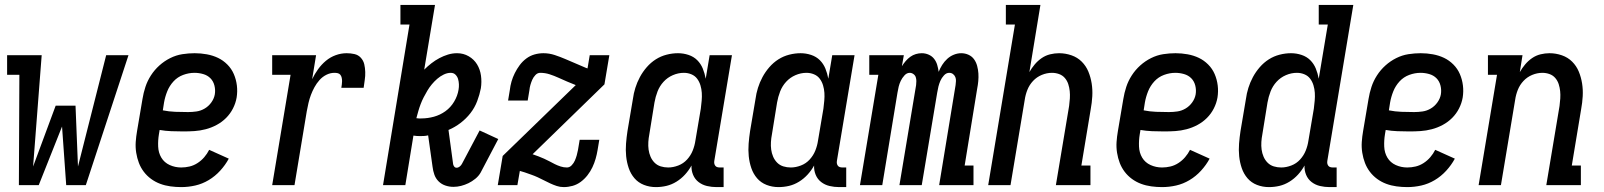

<svg xmlns="http://www.w3.org/2000/svg" viewBox="-20 -755 6540 783"><path d="M57 0 59 -450H9V-530H150L115 -76L207 -324H288L298 -76L413 -530H504L330 0H250L233 -239L138 0Z M719 8Q697 8 675 5Q653 2 633 -5.5Q613 -13 596 -25.5Q579 -38 566.5 -54.5Q554 -71 546.5 -90.5Q539 -110 535.5 -132Q532 -154 533.5 -176Q535 -198 539 -221L561 -351Q565 -376 573 -400.5Q581 -425 595.5 -447.5Q610 -470 630 -488Q650 -506 674 -518Q698 -530 723.5 -534Q749 -538 774 -538Q799 -538 823.5 -533.5Q848 -529 869 -519Q890 -509 907 -492Q924 -475 933.5 -453Q943 -431 946 -406.5Q949 -382 945 -357Q941 -334 930 -312.5Q919 -291 902 -274Q885 -257 863.5 -245.5Q842 -234 819 -228Q796 -222 773.5 -220.5Q751 -219 728 -219Q703 -219 678.5 -220Q654 -221 631 -225L628 -207Q624 -183 625 -157.5Q626 -132 638 -112Q650 -92 672 -82Q694 -72 719 -72Q736 -72 753 -76Q770 -80 785.5 -90Q801 -100 813 -114Q825 -128 833 -144L913 -108Q899 -82 878 -59Q857 -36 831 -20.5Q805 -5 776.5 1.5Q748 8 719 8ZM747 -298Q764 -298 781.5 -300.5Q799 -303 815 -312.5Q831 -322 842 -337.5Q853 -353 856 -370Q859 -388 854.5 -406Q850 -424 838 -436Q826 -448 808.5 -453Q791 -458 773 -458Q750 -458 727 -449.5Q704 -441 687.5 -423Q671 -405 662 -382.5Q653 -360 649 -337L644 -305Q669 -300 695 -299Q721 -298 747 -298Z M1090 0 1165 -450H1090V-530H1269L1253 -432Q1263 -453 1277 -472.5Q1291 -492 1309 -507Q1327 -522 1349 -530Q1371 -538 1394 -538Q1410 -538 1425.5 -534.5Q1441 -531 1451.5 -519.5Q1462 -508 1465.5 -493Q1469 -478 1469.5 -461.5Q1470 -445 1467.5 -429Q1465 -413 1463 -397H1372Q1373 -404 1374 -410.5Q1375 -417 1375 -424Q1375 -431 1373.5 -438Q1372 -445 1368 -450Q1364 -455 1357.5 -456.5Q1351 -458 1344 -458Q1327 -458 1311 -450Q1295 -442 1283 -428.5Q1271 -415 1262.5 -399.5Q1254 -384 1248 -368Q1242 -352 1238 -335Q1234 -318 1231 -301L1181 0Z M1829 7Q1812 7 1796 1.5Q1780 -4 1768.5 -15.5Q1757 -27 1751.5 -42.5Q1746 -58 1744 -75L1726 -203Q1718 -201 1709.5 -200.5Q1701 -200 1693 -200Q1686 -200 1679.5 -200.5Q1673 -201 1666 -202L1633 0H1542L1650 -655H1613V-735H1754L1710 -471Q1724 -485 1739.5 -497Q1755 -509 1772 -518Q1789 -527 1807 -532.5Q1825 -538 1844 -538Q1870 -538 1891.5 -525.5Q1913 -513 1925.5 -492.5Q1938 -472 1941.5 -446.5Q1945 -421 1941 -395Q1936 -369 1926 -342.5Q1916 -316 1898.5 -293.5Q1881 -271 1858 -253.5Q1835 -236 1809 -225L1828 -85Q1829 -80 1832.5 -75.5Q1836 -71 1842 -71Q1849 -71 1855 -76Q1861 -81 1864 -87L1936 -223L2012 -188L1940 -51Q1932 -37 1918.5 -26Q1905 -15 1890.5 -8Q1876 -1 1860.5 3Q1845 7 1829 7ZM1698 -272Q1724 -272 1749.5 -279Q1775 -286 1796.5 -301.5Q1818 -317 1832 -340.5Q1846 -364 1850 -389Q1852 -400 1851.5 -411.5Q1851 -423 1848 -433Q1845 -443 1837.5 -450.5Q1830 -458 1818 -458Q1804 -458 1789.5 -451Q1775 -444 1763 -433.5Q1751 -423 1741 -411Q1731 -399 1723 -385.5Q1715 -372 1708 -358.5Q1701 -345 1695.5 -330.5Q1690 -316 1686 -302Q1682 -288 1678 -273Q1683 -272 1688 -272Q1693 -272 1698 -272Z M2279 8Q2264 8 2250.5 3.5Q2237 -1 2224 -7Q2211 -13 2198.5 -19.5Q2186 -26 2173 -32Q2160 -38 2147 -42.5Q2134 -47 2120 -52L2100 -58L2090 0H2010L2030 -119L2328 -408Q2310 -415 2292.5 -422.5Q2275 -430 2257.5 -438Q2240 -446 2221.5 -452Q2203 -458 2183 -458Q2172 -458 2163.5 -449Q2155 -440 2150.5 -429.5Q2146 -419 2143 -408.5Q2140 -398 2139 -387L2132 -345H2052L2059 -387Q2061 -405 2066 -422.5Q2071 -440 2079.5 -457Q2088 -474 2099.5 -489.5Q2111 -505 2126.5 -516.5Q2142 -528 2160 -533Q2178 -538 2196 -538Q2220 -538 2242.5 -530.5Q2265 -523 2286 -514Q2307 -505 2328 -496Q2349 -487 2370 -478L2376 -476L2385 -530H2465L2445 -411L2152 -126Q2164 -122 2175.5 -117.5Q2187 -113 2198.5 -108Q2210 -103 2221 -97Q2232 -91 2243 -85.5Q2254 -80 2266.5 -76Q2279 -72 2292 -72Q2303 -72 2311.5 -81Q2320 -90 2324.5 -100.5Q2329 -111 2332 -121.5Q2335 -132 2337 -143L2344 -185H2424L2417 -143Q2414 -125 2409 -107.5Q2404 -90 2396 -73Q2388 -56 2376 -40.5Q2364 -25 2348.5 -13.5Q2333 -2 2315 3Q2297 8 2279 8Z M2655 8Q2629 8 2606 -1Q2583 -10 2567.5 -28Q2552 -46 2544 -69.5Q2536 -93 2533.5 -118Q2531 -143 2533 -169Q2535 -195 2539 -221L2561 -351Q2564 -374 2571 -396.5Q2578 -419 2589.5 -440.5Q2601 -462 2617.5 -481Q2634 -500 2654.5 -513Q2675 -526 2698.5 -532Q2722 -538 2745 -538Q2767 -538 2788 -531Q2809 -524 2823.5 -509.5Q2838 -495 2846 -475.5Q2854 -456 2858 -434L2874 -530H2965L2893 -99Q2892 -93 2893 -88Q2894 -83 2897 -79Q2900 -75 2905 -73.5Q2910 -72 2916 -72H2931V8H2902Q2882 8 2863 3.5Q2844 -1 2829 -12.5Q2814 -24 2806.5 -42Q2799 -60 2800 -80Q2789 -60 2773.5 -43Q2758 -26 2738.5 -14Q2719 -2 2698 3Q2677 8 2655 8ZM2705 -72Q2725 -72 2746 -80Q2767 -88 2782 -104.5Q2797 -121 2805 -141Q2813 -161 2816 -182L2838 -312Q2840 -328 2841.5 -344.5Q2843 -361 2842 -376.5Q2841 -392 2836.5 -407Q2832 -422 2823 -434Q2814 -446 2799.5 -452Q2785 -458 2769 -458Q2746 -458 2724 -448.5Q2702 -439 2686 -421.5Q2670 -404 2661.5 -382Q2653 -360 2649 -337L2628 -207Q2625 -192 2624 -176Q2623 -160 2625 -145Q2627 -130 2633 -116Q2639 -102 2649.5 -91.5Q2660 -81 2674.5 -76.5Q2689 -72 2705 -72Z M3155 8Q3129 8 3106 -1Q3083 -10 3067.5 -28Q3052 -46 3044 -69.5Q3036 -93 3033.5 -118Q3031 -143 3033 -169Q3035 -195 3039 -221L3061 -351Q3064 -374 3071 -396.5Q3078 -419 3089.5 -440.5Q3101 -462 3117.5 -481Q3134 -500 3154.5 -513Q3175 -526 3198.5 -532Q3222 -538 3245 -538Q3267 -538 3288 -531Q3309 -524 3323.5 -509.5Q3338 -495 3346 -475.5Q3354 -456 3358 -434L3374 -530H3465L3393 -99Q3392 -93 3393 -88Q3394 -83 3397 -79Q3400 -75 3405 -73.5Q3410 -72 3416 -72H3431V8H3402Q3382 8 3363 3.5Q3344 -1 3329 -12.5Q3314 -24 3306.5 -42Q3299 -60 3300 -80Q3289 -60 3273.5 -43Q3258 -26 3238.5 -14Q3219 -2 3198 3Q3177 8 3155 8ZM3205 -72Q3225 -72 3246 -80Q3267 -88 3282 -104.5Q3297 -121 3305 -141Q3313 -161 3316 -182L3338 -312Q3340 -328 3341.5 -344.5Q3343 -361 3342 -376.5Q3341 -392 3336.5 -407Q3332 -422 3323 -434Q3314 -446 3299.5 -452Q3285 -458 3269 -458Q3246 -458 3224 -448.5Q3202 -439 3186 -421.5Q3170 -404 3161.5 -382Q3153 -360 3149 -337L3128 -207Q3125 -192 3124 -176Q3123 -160 3125 -145Q3127 -130 3133 -116Q3139 -102 3149.5 -91.5Q3160 -81 3174.5 -76.5Q3189 -72 3205 -72Z M3487 0 3562 -450H3525V-530H3666L3658 -485Q3665 -496 3673.5 -506Q3682 -516 3692.5 -523.5Q3703 -531 3715 -534.5Q3727 -538 3739 -538Q3739 -538 3739 -538Q3739 -538 3739 -538Q3754 -538 3767.5 -532Q3781 -526 3789.5 -515Q3798 -504 3802 -490.5Q3806 -477 3808 -462Q3814 -477 3822.5 -490.5Q3831 -504 3843 -515Q3855 -526 3870 -532Q3885 -538 3900 -538Q3900 -538 3900 -538Q3900 -538 3900 -538Q3916 -538 3930 -531.5Q3944 -525 3952.5 -513Q3961 -501 3965 -486Q3969 -471 3970 -455.5Q3971 -440 3969.5 -424Q3968 -408 3965 -393L3914 -80H3950V0H3810L3877 -408Q3878 -416 3878.5 -424.5Q3879 -433 3876 -440.5Q3873 -448 3866.5 -453Q3860 -458 3851 -458Q3839 -458 3829.5 -447.5Q3820 -437 3815 -425.5Q3810 -414 3807 -402Q3804 -390 3802 -377L3739 0H3648L3716 -408Q3717 -416 3717 -424.5Q3717 -433 3714.5 -440.5Q3712 -448 3705 -453Q3698 -458 3690 -458Q3678 -458 3668.5 -447.5Q3659 -437 3653.5 -425.5Q3648 -414 3645 -402Q3642 -390 3640 -377L3578 0Z M4010 0 4119 -655H4082V-735H4223L4178 -461Q4187 -477 4199.5 -492Q4212 -507 4228 -518Q4244 -529 4262.5 -533.5Q4281 -538 4299 -538Q4325 -538 4349.5 -529.5Q4374 -521 4391.5 -503.5Q4409 -486 4418.5 -463Q4428 -440 4432 -414.5Q4436 -389 4434.5 -362.5Q4433 -336 4428 -309L4390 -80H4427V0H4286L4340 -323Q4342 -338 4343 -353.5Q4344 -369 4342.5 -383.5Q4341 -398 4336.5 -412Q4332 -426 4322.5 -437Q4313 -448 4299 -453Q4285 -458 4270 -458Q4249 -458 4228.5 -449.5Q4208 -441 4193 -425Q4178 -409 4170 -389Q4162 -369 4159 -348L4101 0Z M4719 8Q4697 8 4675 5Q4653 2 4633 -5.5Q4613 -13 4596 -25.5Q4579 -38 4566.5 -54.5Q4554 -71 4546.5 -90.5Q4539 -110 4535.5 -132Q4532 -154 4533.5 -176Q4535 -198 4539 -221L4561 -351Q4565 -376 4573 -400.5Q4581 -425 4595.5 -447.5Q4610 -470 4630 -488Q4650 -506 4674 -518Q4698 -530 4723.5 -534Q4749 -538 4774 -538Q4799 -538 4823.5 -533.5Q4848 -529 4869 -519Q4890 -509 4907 -492Q4924 -475 4933.5 -453Q4943 -431 4946 -406.5Q4949 -382 4945 -357Q4941 -334 4930 -312.5Q4919 -291 4902 -274Q4885 -257 4863.5 -245.5Q4842 -234 4819 -228Q4796 -222 4773.5 -220.5Q4751 -219 4728 -219Q4703 -219 4678.5 -220Q4654 -221 4631 -225L4628 -207Q4624 -183 4625 -157.5Q4626 -132 4638 -112Q4650 -92 4672 -82Q4694 -72 4719 -72Q4736 -72 4753 -76Q4770 -80 4785.5 -90Q4801 -100 4813 -114Q4825 -128 4833 -144L4913 -108Q4899 -82 4878 -59Q4857 -36 4831 -20.5Q4805 -5 4776.5 1.5Q4748 8 4719 8ZM4747 -298Q4764 -298 4781.5 -300.5Q4799 -303 4815 -312.5Q4831 -322 4842 -337.5Q4853 -353 4856 -370Q4859 -388 4854.5 -406Q4850 -424 4838 -436Q4826 -448 4808.5 -453Q4791 -458 4773 -458Q4750 -458 4727 -449.5Q4704 -441 4687.5 -423Q4671 -405 4662 -382.5Q4653 -360 4649 -337L4644 -305Q4669 -300 4695 -299Q4721 -298 4747 -298Z M5155 8Q5129 8 5106 -1Q5083 -10 5067.5 -28Q5052 -46 5044 -69.5Q5036 -93 5033.5 -118Q5031 -143 5033 -169Q5035 -195 5039 -221L5061 -351Q5064 -374 5071 -396.5Q5078 -419 5089.5 -440.5Q5101 -462 5117.5 -481Q5134 -500 5154.5 -513Q5175 -526 5198.5 -532Q5222 -538 5245 -538Q5267 -538 5288 -531Q5309 -524 5323.5 -509.5Q5338 -495 5346 -475.5Q5354 -456 5358 -434L5395 -655H5358V-735H5499L5393 -99Q5392 -93 5393 -88Q5394 -83 5397 -79Q5400 -75 5405 -73.5Q5410 -72 5416 -72H5431V8H5402Q5382 8 5363 3.5Q5344 -1 5329 -12.5Q5314 -24 5306.5 -42Q5299 -60 5300 -80Q5289 -60 5273.5 -43Q5258 -26 5238.5 -14Q5219 -2 5198 3Q5177 8 5155 8ZM5205 -72Q5225 -72 5246 -80Q5267 -88 5282 -104.5Q5297 -121 5305 -141Q5313 -161 5316 -182L5338 -312Q5340 -328 5341.5 -344.5Q5343 -361 5342 -376.5Q5341 -392 5336.5 -407Q5332 -422 5323 -434Q5314 -446 5299.5 -452Q5285 -458 5269 -458Q5246 -458 5224 -448.5Q5202 -439 5186 -421.5Q5170 -404 5161.5 -382Q5153 -360 5149 -337L5128 -207Q5125 -192 5124 -176Q5123 -160 5125 -145Q5127 -130 5133 -116Q5139 -102 5149.5 -91.5Q5160 -81 5174.5 -76.5Q5189 -72 5205 -72Q5205 -72 5205 -72Q5205 -72 5205 -72Z M5719 8Q5697 8 5675 5Q5653 2 5633 -5.5Q5613 -13 5596 -25.5Q5579 -38 5566.5 -54.5Q5554 -71 5546.5 -90.5Q5539 -110 5535.5 -132Q5532 -154 5533.5 -176Q5535 -198 5539 -221L5561 -351Q5565 -376 5573 -400.5Q5581 -425 5595.5 -447.5Q5610 -470 5630 -488Q5650 -506 5674 -518Q5698 -530 5723.5 -534Q5749 -538 5774 -538Q5799 -538 5823.5 -533.5Q5848 -529 5869 -519Q5890 -509 5907 -492Q5924 -475 5933.5 -453Q5943 -431 5946 -406.5Q5949 -382 5945 -357Q5941 -334 5930 -312.5Q5919 -291 5902 -274Q5885 -257 5863.5 -245.5Q5842 -234 5819 -228Q5796 -222 5773.5 -220.5Q5751 -219 5728 -219Q5703 -219 5678.5 -220Q5654 -221 5631 -225L5628 -207Q5624 -183 5625 -157.5Q5626 -132 5638 -112Q5650 -92 5672 -82Q5694 -72 5719 -72Q5736 -72 5753 -76Q5770 -80 5785.5 -90Q5801 -100 5813 -114Q5825 -128 5833 -144L5913 -108Q5899 -82 5878 -59Q5857 -36 5831 -20.5Q5805 -5 5776.5 1.5Q5748 8 5719 8ZM5747 -298Q5764 -298 5781.5 -300.5Q5799 -303 5815 -312.5Q5831 -322 5842 -337.5Q5853 -353 5856 -370Q5859 -388 5854.5 -406Q5850 -424 5838 -436Q5826 -448 5808.5 -453Q5791 -458 5773 -458Q5750 -458 5727 -449.5Q5704 -441 5687.5 -423Q5671 -405 5662 -382.5Q5653 -360 5649 -337L5644 -305Q5669 -300 5695 -299Q5721 -298 5747 -298Z M6010 0 6085 -450H6048V-530H6189L6178 -461Q6187 -477 6199.5 -492Q6212 -507 6228 -518Q6244 -529 6262.5 -533.5Q6281 -538 6299 -538Q6325 -538 6349.5 -529.5Q6374 -521 6391.5 -503.5Q6409 -486 6418.5 -463Q6428 -440 6432 -414.5Q6436 -389 6434.5 -362.5Q6433 -336 6428 -309L6390 -80H6427V0H6286L6340 -323Q6342 -338 6343 -353.5Q6344 -369 6342.5 -383.5Q6341 -398 6336.5 -412Q6332 -426 6322.5 -437Q6313 -448 6299 -453Q6285 -458 6270 -458Q6249 -458 6228.5 -449.5Q6208 -441 6193 -425Q6178 -409 6170 -389Q6162 -369 6159 -348L6101 0Z"/></svg>

Font: Iosevka Slab Medium
Style: Italic
Weight: 500
Italic angle: -9°
Monospace: yes
Designer: Belleve Invis
Foundry: Belleve Invis
Version: Version 11.1.0; ttfautohint (v1.8.3)